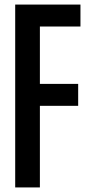

<svg xmlns="http://www.w3.org/2000/svg" viewBox="-20 -820 390 840"><path d="M46.5 0V-800H332V-704H154.5V-453H322V-357H154.5V0Z"/></svg>

Font: Big Shoulders Display Thin
Style: Bold
Weight: 700
Version: Version 2.002